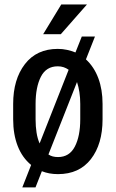

<svg xmlns="http://www.w3.org/2000/svg" viewBox="-20 -752 508 840"><path d="M37.6 -297.4Q37.6 -404.8 88.9 -471.4Q140.1 -538.1 232.9 -538.1Q253.9 -538.1 272.9 -533.9Q292 -529.8 310.1 -522.5L337.9 -592.3H395.5L356 -492.2Q391.6 -459.5 410.2 -409.7Q428.7 -359.9 428.7 -297.4V-230Q428.7 -121.6 377.7 -55.9Q326.7 9.8 233.9 9.8Q213.9 9.8 196.5 6.6Q179.2 3.4 163.1 -2.9L135.3 67.9H77.6L116.2 -30.3Q77.1 -62.5 57.4 -113.3Q37.6 -164.1 37.6 -230ZM135.7 -230Q135.7 -198.7 139.9 -172.1Q144 -145.5 153.3 -124.5L280.3 -446.8Q270 -454.1 258.3 -458Q246.6 -461.9 232.9 -461.9Q182.1 -461.9 158.9 -416.3Q135.7 -370.6 135.7 -297.4ZM331.1 -297.4Q331.1 -324.7 327.4 -348.6Q323.7 -372.6 316.9 -393.1L191.9 -76.2Q200.7 -70.3 210.9 -67.6Q221.2 -64.9 233.9 -64.9Q283.7 -64.9 307.4 -110.6Q331.1 -156.2 331.1 -230ZM248 -732.4H360.4L246.1 -602.5H168.9Z"/></svg>

Font: Franco
Style: Regular
Weight: 400
Designer: Google
Version: Version 1.200311; 2013